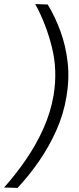

<svg xmlns="http://www.w3.org/2000/svg" viewBox="-28 -821 390 942"><path d="M206 -799Q243 -738 269 -666.5Q295 -595 304 -514.5Q313 -434 298 -346Q284 -261 248.5 -181.5Q213 -102 164 -31Q115 40 58 101L-8 99Q50 34 100 -39Q150 -112 185.5 -191.5Q221 -271 235 -354Q255 -476 226.5 -590Q198 -704 145 -801Z"/></svg>

Font: Figtree Light Light
Style: Italic
Weight: 300
Italic angle: -9.5°
Version: Version 2.000